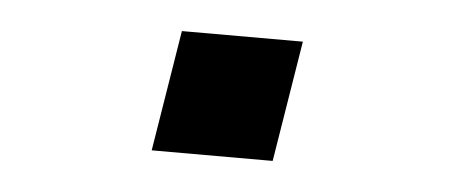

<svg xmlns="http://www.w3.org/2000/svg" viewBox="-27 -457 554 234"><g transform="rotate(5 250.0 -340.0)"><path d="M164 -266 188 -414H336L312 -266Z"/></g></svg>

Font: Iosevka SS04 Medium
Style: Italic
Weight: 500
Italic angle: -9°
Monospace: yes
Designer: Belleve Invis
Foundry: Belleve Invis
Version: Version 19.0.0; ttfautohint (v1.8.4)